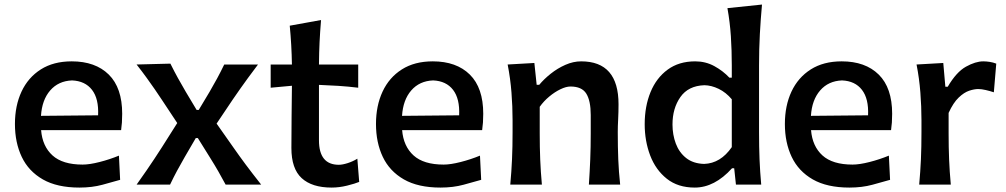

<svg xmlns="http://www.w3.org/2000/svg" viewBox="-20 -827 4504 860"><path d="M335.9 13.2Q235.8 13.2 171.9 -23.4Q107.9 -60.1 77.4 -124.3Q46.9 -188.5 46.9 -271.5Q46.9 -353.5 76.4 -416.7Q106 -480 162.8 -516.1Q219.7 -552.2 301.3 -552.2Q407.2 -552.2 467.3 -492.9Q527.3 -433.6 527.3 -317.4Q527.3 -295.9 526.1 -278.6Q524.9 -261.2 522.5 -244.1H164.1Q169.9 -171.9 215.1 -130.9Q260.3 -89.8 350.1 -89.8Q380.9 -89.8 426 -101.3Q471.2 -112.8 512.7 -129.9L518.1 -21.5Q485.4 -12.2 439 0.5Q392.6 13.2 335.9 13.2ZM419.4 -310.5Q422.9 -384.8 392.1 -424.6Q361.3 -464.4 302.7 -466.8Q241.7 -464.4 204.8 -421.9Q168 -379.4 163.6 -308.1Z M591.8 0Q618.2 -37.1 637 -64.5Q655.8 -91.8 671.9 -116.2Q688 -140.6 705.6 -168L773.9 -275.9L707 -377Q689 -404.3 672.6 -428Q656.2 -451.7 637.2 -478Q618.2 -504.4 591.8 -538.1L743.2 -542Q760.7 -506.8 776.9 -477.5Q793 -448.2 812 -416L860.8 -334.5H870.1L918.9 -416Q937.5 -447.8 952.6 -475.8Q967.8 -503.9 984.4 -538.1H1135.7Q1109.4 -502.9 1090.8 -477.8Q1072.3 -452.6 1056.6 -430.2Q1041 -407.7 1022 -380.4L950.2 -273.4L1025.4 -166.5Q1052.7 -127.4 1080.3 -90.3Q1107.9 -53.2 1149.9 0H990.7Q973.6 -31.7 958 -59.1Q942.4 -86.4 921.9 -119.1L866.2 -208.5H856.9L807.1 -123Q787.6 -88.9 772.9 -61.8Q758.3 -34.7 741.7 0Z M1465.3 13.2Q1377.4 13.2 1331.3 -29.1Q1285.2 -71.3 1285.2 -164.1Q1285.2 -236.3 1286.1 -307.1Q1287.1 -377.9 1287.6 -442.9L1192.4 -434.1V-538.1H1287.6Q1286.1 -627 1277.8 -711.9L1418 -737.3Q1413.6 -683.6 1411.4 -638.4Q1409.2 -593.3 1408.7 -538.1H1584.5V-434.1Q1540.5 -439.5 1496.1 -442.4Q1451.7 -445.3 1408.7 -446.8V-198.7Q1408.7 -88.9 1497.6 -88.9Q1513.7 -88.9 1537.4 -96.4Q1561 -104 1580.6 -116.2L1588.9 -12.2Q1570.3 -4.4 1534.9 4.4Q1499.5 13.2 1465.3 13.2Z M1953.1 13.2Q1853 13.2 1789.1 -23.4Q1725.1 -60.1 1694.6 -124.3Q1664.1 -188.5 1664.1 -271.5Q1664.1 -353.5 1693.6 -416.7Q1723.1 -480 1780 -516.1Q1836.9 -552.2 1918.5 -552.2Q2024.4 -552.2 2084.5 -492.9Q2144.5 -433.6 2144.5 -317.4Q2144.5 -295.9 2143.3 -278.6Q2142.1 -261.2 2139.6 -244.1H1781.2Q1787.1 -171.9 1832.3 -130.9Q1877.4 -89.8 1967.3 -89.8Q1998 -89.8 2043.2 -101.3Q2088.4 -112.8 2129.9 -129.9L2135.3 -21.5Q2102.5 -12.2 2056.2 0.5Q2009.8 13.2 1953.1 13.2ZM2036.6 -310.5Q2040 -384.8 2009.3 -424.6Q1978.5 -464.4 1919.9 -466.8Q1858.9 -464.4 1822 -421.9Q1785.2 -379.4 1780.8 -308.1Z M2265.6 0Q2271 -58.6 2273.4 -113.5Q2275.9 -168.5 2275.9 -235.4V-289.1Q2275.9 -349.6 2271 -412.4Q2266.1 -475.1 2253.9 -538.1L2373.5 -544.9L2383.8 -447.3H2395.5Q2416.5 -472.7 2446.8 -496.8Q2477.1 -521 2512.5 -536.6Q2547.9 -552.2 2583 -552.2Q2750.5 -552.2 2750.5 -359.9Q2750.5 -324.7 2748.8 -293Q2747.1 -261.2 2747.1 -235.4Q2747.1 -168.5 2749.3 -113.5Q2751.5 -58.6 2757.8 0H2617.7Q2621.6 -58.6 2623.8 -112.8Q2626 -167 2626 -229.5V-312Q2626 -375.5 2606.2 -407.5Q2586.4 -439.5 2535.2 -439.5Q2515.6 -439.5 2490.2 -427.2Q2464.8 -415 2440.2 -394.5Q2415.5 -374 2397.5 -348.6V-229.5Q2397.5 -167 2399.7 -112.8Q2401.9 -58.6 2407.2 0Z M3091.8 13.2Q3016.6 13.2 2966.8 -26.4Q2917 -65.9 2892.3 -130.6Q2867.7 -195.3 2867.7 -270.5Q2867.7 -350.6 2893.8 -414.3Q2919.9 -478 2970.5 -515.1Q3021 -552.2 3093.8 -552.2Q3140.6 -552.2 3179.7 -530.8Q3218.8 -509.3 3247.1 -479H3257.8V-534.2Q3257.8 -601.1 3253.7 -664.6Q3249.5 -728 3238.3 -790.5L3393.1 -806.6Q3387.2 -741.7 3383.5 -674.3Q3379.9 -606.9 3379.9 -534.2V-235.4Q3379.9 -168.5 3382.1 -113.5Q3384.3 -58.6 3389.6 0H3276.4L3268.6 -73.2H3258.8Q3180.7 13.2 3091.8 13.2ZM3133.8 -92.8Q3207.5 -95.2 3257.8 -168V-382.3Q3231.9 -413.1 3199.2 -429Q3166.5 -444.8 3135.3 -445.3Q3063 -442.9 3027.6 -392.3Q2992.2 -341.8 2992.2 -269.5Q2992.2 -223.6 3007.1 -183.8Q3022 -144 3053.5 -119.1Q3085 -94.2 3133.8 -92.8Z M3784.7 13.2Q3684.6 13.2 3620.6 -23.4Q3556.6 -60.1 3526.1 -124.3Q3495.6 -188.5 3495.6 -271.5Q3495.6 -353.5 3525.1 -416.7Q3554.7 -480 3611.6 -516.1Q3668.5 -552.2 3750 -552.2Q3856 -552.2 3916 -492.9Q3976.1 -433.6 3976.1 -317.4Q3976.1 -295.9 3974.9 -278.6Q3973.6 -261.2 3971.2 -244.1H3612.8Q3618.7 -171.9 3663.8 -130.9Q3709 -89.8 3798.8 -89.8Q3829.6 -89.8 3874.8 -101.3Q3919.9 -112.8 3961.4 -129.9L3966.8 -21.5Q3934.1 -12.2 3887.7 0.5Q3841.3 13.2 3784.7 13.2ZM3868.2 -310.5Q3871.6 -384.8 3840.8 -424.6Q3810.1 -464.4 3751.5 -466.8Q3690.4 -464.4 3653.6 -421.9Q3616.7 -379.4 3612.3 -308.1Z M4097.2 0Q4102.5 -58.6 4105 -113.5Q4107.4 -168.5 4107.4 -235.4V-289.1Q4107.4 -349.6 4102.5 -412.4Q4097.7 -475.1 4085.4 -538.1L4205.1 -544.9L4214.4 -438.5H4225.1Q4263.7 -504.4 4306.6 -528.3Q4349.6 -552.2 4384.3 -552.2Q4397.9 -552.2 4413.3 -549.8Q4428.7 -547.4 4442.4 -542L4431.6 -413.6Q4414.1 -419.4 4395 -423.8Q4376 -428.2 4361.8 -428.2Q4344.2 -428.2 4321.3 -420.7Q4298.3 -413.1 4274.2 -390.1Q4250 -367.2 4229 -321.3V-229.5Q4229 -167 4231.2 -112.8Q4233.4 -58.6 4238.8 0Z"/></svg>

Font: Pinar DS1 SemiBold
Style: Regular
Weight: 600
Designer: Amin Abedi
Version: Version 3.000